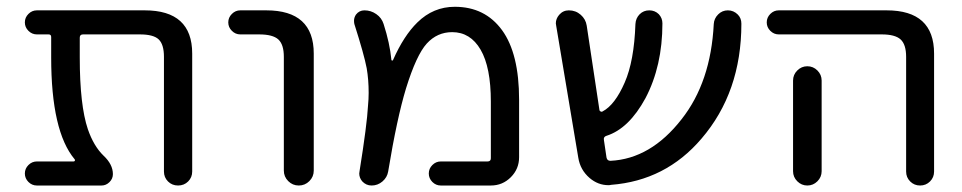

<svg xmlns="http://www.w3.org/2000/svg" viewBox="-20 -578 2891 577"><path d="M557.6 -62.5Q557.6 -44.9 545.4 -32.7Q533.2 -20.5 515.1 -20.5Q497.1 -20.5 484.9 -32.7Q472.7 -44.9 472.7 -62.5V-407.2Q472.7 -444.3 457 -459.5Q441.4 -474.6 400.4 -474.6H229.5Q219.7 -474.6 219.7 -464.8V-405.3Q219.7 -261.7 244.1 -189.5Q261.7 -138.7 291 -110.4Q319.3 -84 319.3 -54.7Q319.3 -41 309.1 -30.8Q298.8 -20.5 285.2 -20.5H90.8Q76.2 -20.5 65.4 -31.2Q54.7 -42 54.7 -56.6Q54.7 -71.3 65.4 -82Q76.2 -92.8 90.8 -92.8H201.2Q204.1 -92.8 205.1 -95.2Q206.1 -97.7 204.1 -99.6Q133.8 -183.6 133.8 -405.3V-466.8Q133.8 -474.6 126 -474.6H90.8Q76.2 -474.6 65.4 -485.4Q54.7 -496.1 54.7 -510.7Q54.7 -525.4 65.4 -536.1Q76.2 -546.9 90.8 -546.9H415Q557.6 -546.9 557.6 -417Z M702.1 -474.6Q687.5 -474.6 676.8 -485.4Q666 -496.1 666 -510.7Q666 -525.4 676.8 -536.1Q687.5 -546.9 702.1 -546.9H780.3Q922.9 -546.9 922.9 -417V-65.4Q922.9 -46.9 909.7 -33.7Q896.5 -20.5 877.9 -20.5Q859.4 -20.5 846.2 -33.7Q833 -46.9 833 -65.4V-407.2Q833 -444.3 816.4 -459.5Q799.8 -474.6 758.8 -474.6Z M1304.7 -20.5Q1290 -20.5 1279.3 -31.2Q1268.6 -42 1268.6 -56.6Q1268.6 -71.3 1279.3 -82Q1290 -92.8 1304.7 -92.8H1445.3Q1455.1 -92.8 1455.1 -102.5V-272.5Q1455.1 -376 1424.3 -428.7Q1393.6 -481.4 1338.9 -481.4Q1293.9 -481.4 1262.7 -447.3Q1231.4 -413.1 1200.2 -312.5Q1172.9 -222.7 1146.5 -62.5Q1143.6 -44.9 1129.4 -32.7Q1115.2 -20.5 1096.7 -20.5Q1080.1 -20.5 1068.4 -33.2Q1059.6 -43.9 1059.6 -56.6Q1059.6 -59.6 1060.5 -63.5Q1083 -204.1 1085.9 -259.8Q1087.9 -280.3 1087.9 -298.8Q1087.9 -338.9 1082 -373Q1074.2 -414.1 1044.9 -505.9Q1043.9 -510.7 1043.9 -515.6Q1043.9 -525.4 1049.8 -534.2Q1059.6 -546.9 1075.2 -546.9Q1094.7 -546.9 1110.8 -535.6Q1127 -524.4 1132.8 -505.9Q1151.4 -448.2 1156.2 -398.4Q1156.2 -396.5 1158.2 -396Q1160.2 -395.5 1161.1 -397.5Q1193.4 -470.7 1234.4 -510.7Q1282.2 -557.6 1346.7 -557.6Q1437.5 -557.6 1488.8 -487.3Q1540 -417 1540 -278.3V-105.5Q1540 -70.3 1515.1 -45.4Q1490.2 -20.5 1455.1 -20.5Z M2197.3 -534.2Q2208 -523.4 2208 -506.8Q2208 -300.8 2087.9 -161.1Q1980.5 -35.2 1816.4 -22.5Q1812.5 -21.5 1808.6 -21.5Q1777.3 -21.5 1752 -43Q1723.6 -67.4 1717.8 -104.5L1651.4 -501Q1650.4 -504.9 1650.4 -507.8Q1650.4 -521.5 1660.2 -533.2Q1671.9 -546.9 1689.5 -546.9Q1710 -546.9 1725.1 -533.7Q1740.2 -520.5 1743.2 -501L1781.2 -249Q1781.2 -245.1 1784.7 -243.2Q1788.1 -241.2 1791 -243.2Q1828.1 -262.7 1857.4 -330.1Q1885.7 -394.5 1889.6 -505.9Q1890.6 -523.4 1902.3 -535.2Q1914.1 -546.9 1931.2 -546.9Q1948.2 -546.9 1960 -535.2Q1970.7 -523.4 1970.7 -507.8Q1970.7 -379.9 1919.9 -283.2Q1870.1 -191.4 1802.7 -169.9Q1793 -167 1794.9 -157.2L1802.7 -104.5Q1804.7 -94.7 1814.5 -94.7Q1935.5 -100.6 2028.3 -219.7Q2116.2 -331.1 2125 -505.9Q2126 -522.5 2138.2 -534.7Q2150.4 -546.9 2167.5 -546.9Q2184.6 -546.9 2197.3 -534.2Z M2320.3 -474.6Q2305.7 -474.6 2294.9 -485.4Q2284.2 -496.1 2284.2 -510.7Q2284.2 -525.4 2294.9 -536.1Q2305.7 -546.9 2320.3 -546.9H2644.5Q2787.1 -546.9 2787.1 -417V-62.5Q2787.1 -44.9 2774.9 -32.7Q2762.7 -20.5 2745.1 -20.5Q2727.5 -20.5 2715.3 -32.7Q2703.1 -44.9 2703.1 -62.5V-407.2Q2703.1 -444.3 2686.5 -459.5Q2669.9 -474.6 2629.9 -474.6ZM2449.2 -335.9V-99.6V-63.5Q2449.2 -45.9 2436.5 -33.2Q2423.8 -20.5 2406.2 -20.5Q2388.7 -20.5 2376 -33.2Q2363.3 -45.9 2363.3 -63.5V-99.6V-335.9Q2363.3 -353.5 2376 -366.2Q2388.7 -378.9 2406.2 -378.9Q2423.8 -378.9 2436.5 -366.2Q2449.2 -353.5 2449.2 -335.9Z"/></svg>

Font: Gen Jyuu GothicX Regular
Style: Regular
Weight: 400
Designer: [Source Han Sans]
Ryoko NISHIZUKA  (kana & ideographs); Paul D. Hunt (Latin, Greek & Cyrillic); Wenlong ZHANG  (bopomofo
Version: Version 1.002.20150607